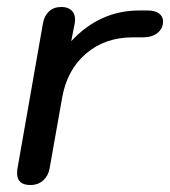

<svg xmlns="http://www.w3.org/2000/svg" viewBox="-20 -520 487 550"><path d="M29 -24Q29 -32 30 -37L103 -453Q107 -475 120.5 -487.5Q134 -500 156 -500Q174 -500 184.5 -490.5Q195 -481 195 -464Q195 -457 194 -453L184 -402Q266 -490 379 -490H402Q424 -490 435.5 -481.5Q447 -473 447 -459Q447 -438 431 -425.5Q415 -413 390 -413H360Q281 -413 226.5 -366.5Q172 -320 158 -240L122 -37Q118 -16 103.5 -3Q89 10 67 10Q29 10 29 -24Z"/></svg>

Font: Kodchasan Medium
Style: Italic
Weight: 500
Italic angle: -10°
Version: Version 1.000; ttfautohint (v1.6)